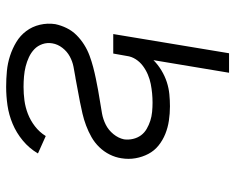

<svg xmlns="http://www.w3.org/2000/svg" viewBox="-92 -684 783 640"><g transform="rotate(90 300.0 -363.5)"><path d="M269 8Q242 8 216 5.5Q190 3 165.5 -5Q141 -13 119.5 -26Q98 -39 83 -59Q68 -79 62 -104.5Q56 -130 60 -156Q64 -175 73 -193.5Q82 -212 96.5 -226.5Q111 -241 128.5 -252Q146 -263 165 -270Q184 -277 203 -282Q222 -287 241.5 -291Q261 -295 280 -298.5Q299 -302 318.5 -305Q338 -308 357.5 -311.5Q377 -315 395 -324Q413 -333 426.5 -349.5Q440 -366 444 -385Q446 -400 442.5 -415Q439 -430 430.5 -441.5Q422 -453 409 -460.5Q396 -468 382 -472.5Q368 -477 352.5 -478.5Q337 -480 322 -480Q306 -480 290.5 -478.5Q275 -477 259.5 -474Q244 -471 228.5 -464.5Q213 -458 199.5 -448Q186 -438 177 -424Q168 -410 166 -394L158 -349H93L157 -735H222L180 -483Q195 -498 214 -509.5Q233 -521 253 -527.5Q273 -534 293.5 -536Q314 -538 334 -538Q358 -538 381.5 -534.5Q405 -531 426 -522.5Q447 -514 464.5 -500Q482 -486 492.5 -466Q503 -446 507 -423Q511 -400 507 -376Q504 -356 494.5 -337Q485 -318 470 -302.5Q455 -287 436.5 -276.5Q418 -266 398 -258.5Q378 -251 358.5 -246.5Q339 -242 319 -238Q299 -234 279 -230.5Q259 -227 239 -223H238Q220 -220 202 -216.5Q184 -213 167.5 -204Q151 -195 139 -179.5Q127 -164 124 -146Q121 -129 126.5 -113Q132 -97 143.5 -86Q155 -75 170 -68Q185 -61 201 -57Q217 -53 234.5 -51.5Q252 -50 269 -50Q292 -50 314.5 -53Q337 -56 359 -64.5Q381 -73 400.5 -88Q420 -103 433 -124L491 -98Q474 -69 448 -47.5Q422 -26 392 -13.5Q362 -1 331 3.5Q300 8 269 8Z"/></g></svg>

Font: Iosevka Curly Light Extended
Style: Italic
Weight: 300
Width: 7
Italic angle: -9°
Monospace: yes
Designer: Belleve Invis
Foundry: Belleve Invis
Version: Version 11.1.0; ttfautohint (v1.8.3)